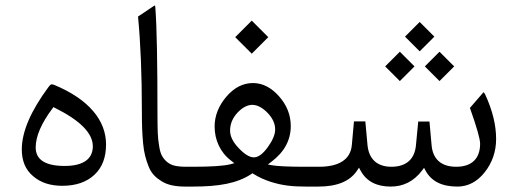

<svg xmlns="http://www.w3.org/2000/svg" viewBox="-20 -689 1909 709"><path d="M210 -2.9C260.3 -2.9 299.8 -16.6 328.6 -43.5C357.4 -70.3 371.6 -107.4 371.6 -155.8C371.6 -245.1 307.1 -322.8 180.2 -375.5C169.9 -379.4 167 -378.4 158.7 -367.2C93.3 -278.8 60.5 -202.1 60.5 -137.2C60.5 -94.7 74.2 -62 102.1 -38.6C129.9 -14.6 165.5 -2.9 210 -2.9ZM177.2 -293.5 183.1 -290.5C276.4 -244.1 322.8 -196.8 322.8 -148.9C322.8 -100.6 285.6 -76.2 218.8 -76.2C147.5 -76.2 111.8 -99.1 111.8 -144.5C111.8 -185.1 132.3 -233.4 173.8 -288.6Z M561.5 -262.2C561.5 -458 559.1 -590.3 553.7 -659.7C553.2 -662.6 553.2 -664.6 553.2 -665.5C552.7 -668 551.8 -668.9 550.3 -668.5L489.7 -627.9C499 -531.7 503.9 -414.6 503.9 -277.3C503.9 -229 504.9 -198.7 508.3 -161.1C511.7 -123.5 518.6 -100.6 528.8 -74.2C539.1 -47.9 555.7 -32.7 577.1 -19.5C598.6 -5.9 627.4 0 664.1 0H680.2C683.6 -3.4 685.1 -13.2 685.1 -30.3V-42.5C685.1 -59.6 683.6 -69.8 680.2 -73.2H666.5C650.4 -73.2 636.2 -74.7 625 -77.1C602.1 -82.5 586.9 -97.7 577.6 -114.7C573.2 -123 569.8 -135.3 567.4 -151.4C564.9 -167.5 563 -183.1 562.5 -199.2C562 -215.3 561.5 -236.3 561.5 -262.2Z M848.6 -551.8 909.7 -490.7 970.7 -551.8 909.7 -612.8ZM675.3 -73.2C661.6 -73.2 655.8 -65.4 655.8 -42.5V-30.3C655.8 -7.3 662.1 0 675.3 0H691.4C788.6 0 855.5 -11.7 908.2 -46.4L912.1 -49.3L916 -46.9C935.1 -34.7 956.1 -25.4 978 -18.1C1022 -3.9 1059.1 0 1109.4 0H1123C1126.5 -3.4 1127.9 -13.2 1127.9 -30.3V-42.5C1127.9 -59.6 1126.5 -69.8 1123 -73.2H1106.4C1045.4 -73.2 1005.4 -75.2 985.4 -78.6L969.2 -81.5L982.4 -91.8C1029.8 -127.4 1053.7 -171.4 1053.7 -223.6C1053.7 -263.7 1039.6 -300.3 1010.7 -333C981.9 -365.7 949.7 -382.3 914.1 -382.3C877.4 -382.3 844.7 -365.7 815.9 -332C787.1 -298.3 772.5 -261.2 772.5 -221.7C772.5 -172.9 793 -126 833.5 -95.7L845.2 -86.4L831.1 -82.5C806.2 -76.2 759.8 -73.2 691.4 -73.2ZM829.6 -206.5C829.6 -231.4 838.9 -253.4 856.9 -272.9C875 -292 893.6 -301.8 911.6 -301.8C929.7 -301.8 948.7 -292 967.8 -272.5C986.8 -252.9 996.1 -232.4 996.1 -210.9C996.1 -192.4 986.8 -170.4 968.8 -145.5C950.7 -120.6 933.6 -107.9 917.5 -107.9C901.9 -107.9 883.3 -119.1 861.8 -141.6C840.3 -164.1 829.6 -185.5 829.6 -206.5Z M1475.6 -553.7 1529.8 -499.5 1584 -553.7 1529.8 -607.9ZM1548.8 -443.8 1603 -389.6 1657.2 -443.8 1603 -498ZM1402.3 -443.8 1456.5 -389.6 1510.7 -443.8 1456.5 -498ZM1664.6 -73.2C1609.9 -73.2 1578.1 -100.6 1573.7 -153.3L1565.9 -240.2H1524.4L1516.1 -153.8C1511.7 -101.1 1480 -73.2 1425.3 -73.2C1372.1 -73.2 1341.3 -102.1 1336.9 -155.3L1329.1 -240.7H1287.1L1279.3 -154.3C1274.9 -100.1 1231.9 -73.2 1158.2 -73.2H1118.2C1104.5 -73.2 1098.6 -65.4 1098.6 -42.5V-30.3C1098.6 -7.3 1105 0 1118.2 0H1155.8C1225.6 0 1272.9 -20 1298.8 -59.6L1305.7 -69.8L1311.5 -59.1C1333 -19.5 1370.1 0 1422.9 0C1470.2 0 1508.8 -20 1539.1 -60.1L1545.9 -69.3L1551.3 -59.1C1572.8 -19.5 1611.8 0 1668.9 0C1708.5 0 1742.7 -18.1 1770.5 -53.7C1798.3 -89.4 1812 -129.9 1812 -175.8C1812 -227.1 1798.8 -281.2 1772 -339.4C1769.5 -343.8 1767.6 -347.2 1765.6 -348.6L1715.3 -290.5C1740.2 -220.2 1752.9 -176.3 1752.9 -158.2C1752.9 -103 1721.7 -73.2 1664.6 -73.2Z"/></svg>

Font: Sahel Light
Style: Regular
Weight: 300
Foundry: Saber Rastikerdar (saber.rastikerdar@gmail.com)
Version: Version 3.4.0